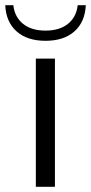

<svg xmlns="http://www.w3.org/2000/svg" viewBox="-39 -714 348 734"><path d="M98 -490H171V0H98ZM-19 -694H12Q17 -649 49 -623Q81 -597 135 -597Q189 -597 221 -623Q253 -649 258 -694H289Q286 -630 245.5 -594Q205 -558 135 -558Q65 -558 24.5 -594Q-16 -630 -19 -694Z"/></svg>

Font: Fahkwang Light
Style: Regular
Weight: 300
Version: Version 1.000; ttfautohint (v1.6)